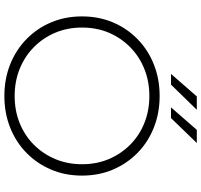

<svg xmlns="http://www.w3.org/2000/svg" viewBox="-41 -874 920 878"><g transform="rotate(90 419.0 -435.0)"><path d="M419 5Q341 5 274.5 -21.5Q208 -48 158.5 -96.5Q109 -145 82 -209.5Q55 -274 55 -350Q55 -426 82 -490.5Q109 -555 158.5 -603.5Q208 -652 274.5 -678.5Q341 -705 419 -705Q497 -705 563.5 -678.5Q630 -652 679 -604Q728 -556 755.5 -491.5Q783 -427 783 -350Q783 -273 755.5 -208.5Q728 -144 679 -96Q630 -48 563.5 -21.5Q497 5 419 5ZM419 -42Q486 -42 543 -65Q600 -88 642 -130Q684 -172 707.5 -228Q731 -284 731 -350Q731 -417 707.5 -472.5Q684 -528 642 -570Q600 -612 543 -635Q486 -658 419 -658Q352 -658 295 -635Q238 -612 195.5 -570Q153 -528 129.5 -472.5Q106 -417 106 -350Q106 -284 129.5 -228Q153 -172 195.5 -130Q238 -88 295 -65Q352 -42 419 -42ZM471 -757 574 -875H634L520 -757ZM318 -757 421 -875H482L367 -757Z"/></g></svg>

Font: Modern
Style: Regular
Weight: 300
Designer: Julieta Ulanovsky
Foundry: Julieta Ulanovsky
Version: Version 8.000